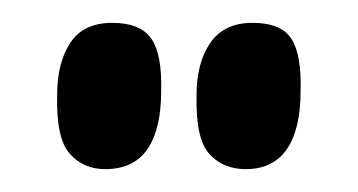

<svg xmlns="http://www.w3.org/2000/svg" viewBox="-20 -713 313 168"><path d="M72 -565Q53 -565 41 -578.5Q29 -592 30 -630Q30 -658 41.5 -675.5Q53 -693 78 -693Q103 -693 112.5 -679Q122 -665 121 -633Q121 -600 109 -582.5Q97 -565 72 -565ZM195 -565Q175 -565 163 -578.5Q151 -592 152 -630Q152 -658 164 -675.5Q176 -693 201 -693Q226 -693 235 -679Q244 -665 243 -633Q243 -600 231 -582.5Q219 -565 195 -565Z"/></svg>

Font: Yanone Kaffeesatz ExtraLight Medium
Style: Regular
Weight: 500
Version: Version 2.003